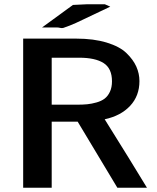

<svg xmlns="http://www.w3.org/2000/svg" viewBox="-20 -875 733 895"><path d="M176 -747 320 -852 383 -855H469L494 -844L372 -786Q329 -765 305.5 -756Q282 -747 275.5 -745Q269 -743 260.5 -745Q252 -747 246 -747ZM88 0V-695H335Q417 -695 477.5 -676.5Q538 -658 569.5 -627.5Q601 -597 615.5 -564.5Q630 -532 630 -497Q630 -428 586.5 -381.5Q543 -335 468 -319Q590 -124 665 0H527L342 -308H221V0ZM221 -387H339Q366 -387 386.5 -389Q407 -391 430 -397.5Q453 -404 468 -415.5Q483 -427 492.5 -447.5Q502 -468 502 -496Q502 -556 463 -581Q424 -606 349 -606H221Z"/></svg>

Font: Coval
Style: Bold
Weight: 700
Foundry: Context Ltd
Version: Version 001.000